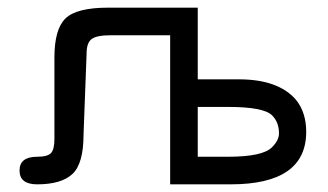

<svg xmlns="http://www.w3.org/2000/svg" viewBox="-20 -481 855 501"><path d="M496 -461V-274H603Q706 -274 752 -221Q779 -188 779 -137Q779 0 582 0H424V-389H269Q232 -389 219 -379Q206 -369 206 -342L198 -130Q198 -54 169 -27Q140 0 77 0Q31 0 31 -36Q31 -72 77 -72Q104 -72 113 -81.5Q122 -91 122 -118V-331Q122 -405 151 -433Q180 -461 262 -461ZM575 -202H496V-72H575Q666 -72 690 -97Q708 -115 708 -133Q708 -162 690 -180Q668 -202 575 -202Z"/></svg>

Font: Jura SemiBold
Style: Regular
Weight: 600
Designer: Daniel Johnson, Alexei Vanyashin
Foundry: Daniel Johnson
Version: Version 5.103